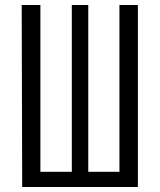

<svg xmlns="http://www.w3.org/2000/svg" viewBox="-20 -750 640 770"><path d="M533 0V-730H459V-61H334V-730H268V-61H142V-730H67L69 0Z"/></svg>

Font: Tekne LDO Light
Style: Regular
Weight: 300
Monospace: yes
Designer: Alessio Laiso, Mario Rullo, Paolo Rosset
Foundry: Alessio Laiso
Version: Version 1.000;hotconv 1.0.109;makeotfexe 2.5.65596